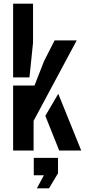

<svg xmlns="http://www.w3.org/2000/svg" viewBox="-20 -820 462 1046"><path d="M51.5 -398.5V-800H160V-587.5L140.5 -398.5ZM51.5 0V-354H168L219.5 -486L277.5 -600H398L163 -161.5V0ZM227 -189 297.5 -309 422.5 0H302.5ZM181 206 219 135H164V40H296V124L247 206Z"/></svg>

Font: Big Shoulders Stencil Text
Style: Bold
Weight: 700
Designer: Patric King
Foundry: XO Type Co
Version: Version 1.000